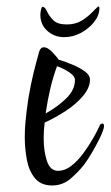

<svg xmlns="http://www.w3.org/2000/svg" viewBox="-20 -585 339 589"><path d="M140 -16Q106 -16 87.5 -38Q69 -60 62.5 -94.5Q56 -129 56 -164Q56 -188 58 -209.5Q60 -231 62 -247Q67 -288 75 -326Q83 -364 90.5 -391Q98 -418 100 -426Q104 -440 115 -440Q126 -440 140 -425.5Q154 -411 160 -402Q183 -395 205 -385.5Q227 -376 241.5 -365Q256 -354 256 -341Q256 -316 235 -291Q214 -266 182 -245Q150 -224 117 -209Q114 -185 114 -161Q114 -121 124 -91Q134 -61 158 -61Q179 -61 198.5 -76Q218 -91 235 -114Q252 -137 265.5 -160.5Q279 -184 286 -200Q288 -206 295 -206Q299 -206 299 -197.5Q299 -189 287 -163Q275 -139 262.5 -117.5Q250 -96 238 -80Q221 -58 196.5 -37Q172 -16 140 -16ZM120 -237Q155 -256 182.5 -282.5Q210 -309 210 -340Q210 -351 193.5 -362.5Q177 -374 155 -382Q143 -350 134.5 -314Q126 -278 120 -237ZM177 -471Q145 -471 123.5 -492Q102 -513 104 -544Q106 -564 111 -564Q118 -564 124 -550.5Q130 -537 143 -523.5Q156 -510 185 -510Q211 -510 230 -521.5Q249 -533 261.5 -546Q274 -559 280 -564Q281 -565 283 -565Q285 -565 285 -558Q284 -536 267.5 -516Q251 -496 227 -483.5Q203 -471 177 -471Z"/></svg>

Font: Comforter
Style: Regular
Weight: 400
Designer: Robert E. Leuschke
Foundry: Robert E. Leuschke
Version: Version 1.013; ttfautohint (v1.8.3)